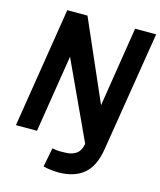

<svg xmlns="http://www.w3.org/2000/svg" viewBox="-130 -795 906 1084"><g transform="rotate(15 323.5 -253.0)"><path d="M15 0 127 -702H245L450 -233L524 -700H647L534 0Q518 103 463.5 149Q409 195 317 196Q300 196 275 193.5Q250 191 226 185L248 73Q270 78 288 78.5Q306 79 322 78Q360 78 386 61Q412 44 420 1L210 -452L138 0Z"/></g></svg>

Font: Georama SemiBold
Style: Italic
Weight: 600
Italic angle: -9°
Designer: Jean-Baptiste Levee
Foundry: Production Type
Version: Version 1.000